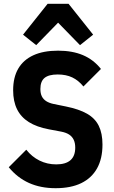

<svg xmlns="http://www.w3.org/2000/svg" viewBox="-20 -976 596 1008"><path d="M272 12Q193 12 132 -15.5Q71 -43 26 -98L118 -190Q147 -153 187.5 -133Q228 -113 275 -113Q325 -113 350 -135Q375 -157 375 -201Q375 -225 367 -242Q359 -259 343 -269.5Q327 -280 301 -285L237 -297Q173 -309 131.5 -335Q90 -361 69.5 -402.5Q49 -444 49 -502Q49 -570 76 -616Q103 -662 155.5 -686Q208 -710 285 -710Q360 -710 415.5 -686.5Q471 -663 510 -614L418 -522Q392 -554 359.5 -569.5Q327 -585 283 -585Q236 -585 214 -567Q192 -549 192 -509Q192 -486 199.5 -470.5Q207 -455 222.5 -445Q238 -435 262 -430L326 -417Q395 -403 437 -379Q479 -355 498.5 -315.5Q518 -276 518 -217Q518 -143 489.5 -92Q461 -41 406.5 -14.5Q352 12 272 12ZM230 -956H340L469 -794L400 -739L285 -857L170 -739L101 -794Z"/></svg>

Font: IBM Plex Sans Condensed
Style: Bold
Weight: 700
Width: 3
Designer: Mike Abbink, Paul van der Laan, Pieter van Rosmalen
Foundry: Bold Monday
Version: Version 3.201